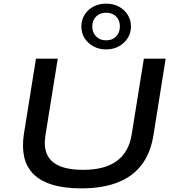

<svg xmlns="http://www.w3.org/2000/svg" viewBox="-20 -1028 964 1057"><path d="M428 9Q334 9 268.5 -11Q203 -31 164.5 -69.5Q126 -108 113.5 -162.5Q101 -217 111 -287L178 -705H298L230 -282Q215 -186 267 -139.5Q319 -93 437 -93Q558 -93 624 -142.5Q690 -192 705 -288L772 -705H892L825 -285Q809 -184 758.5 -119Q708 -54 625 -22.5Q542 9 428 9ZM564 -756Q525 -756 494 -773Q463 -790 445.5 -818Q428 -846 428 -882Q428 -918 445.5 -946.5Q463 -975 494 -991.5Q525 -1008 564 -1008Q604 -1008 634.5 -991.5Q665 -975 683 -946.5Q701 -918 701 -882Q701 -846 683 -818Q665 -790 634.5 -773Q604 -756 564 -756ZM564 -806Q599 -806 619.5 -827.5Q640 -849 640 -883Q640 -916 619.5 -937Q599 -958 564 -958Q530 -958 509 -937Q488 -916 488 -883Q488 -849 509 -827.5Q530 -806 564 -806Z"/></svg>

Font: Nunito Sans 10pt Expanded SemiBold
Style: Italic
Weight: 600
Width: 7
Italic angle: -9°
Designer: Vernon Adams
Foundry: Vernon Adams
Version: Version 3.101;gftools[0.9.27]